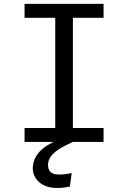

<svg xmlns="http://www.w3.org/2000/svg" viewBox="-20 -726 655 982"><path d="M509.7 -706.2V-634.9H352.8V-71.3H509.7V0H105.6V-71.3H262.6V-634.9H105.6V-706.2ZM339.5 -31.3 352.8 0Q300 23.6 272.6 43.3Q245.1 63.1 235.4 81.3Q225.6 99.5 225.6 117.4Q225.6 140.5 238.2 153.6Q250.8 166.7 283.1 166.7Q311.8 166.7 346.7 159.5L337.4 228.2Q322.1 231.3 307.4 233.3Q292.8 235.4 272.8 235.4Q214.4 235.4 181 206.2Q147.7 176.9 147.7 134.4Q147.7 80.5 193.1 39.2Q238.5 -2.1 339.5 -31.3Z"/></svg>

Font: FiraCode Nerd Font
Style: Regular
Weight: 400
Designer: Carrois Corporate, Edenspiekermann AG, Nikita Prokopov
Foundry: Carrois Corporate, Edenspiekermann AG, Nikita Prokopov
Version: Version 6.002;Nerd Fonts 2.1.0